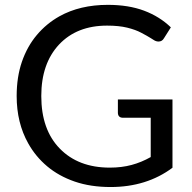

<svg xmlns="http://www.w3.org/2000/svg" viewBox="-20 -744 770 772"><path d="M424.5 8Q344 8 280.2 -14Q216.5 -36 169.8 -75.2Q123 -114.5 93.5 -167.5Q47 -250 47 -358Q47 -434.5 68.2 -496Q89.5 -557.5 128 -603.2Q166.5 -649 219 -678.5Q301.5 -724.5 413.5 -724.5Q497 -724.5 559.5 -701Q622 -677.5 667 -634L639.5 -590.5Q632 -577 617.5 -577Q608.5 -577 600 -582Q592 -587 586.5 -590.5Q578.5 -595.5 570.2 -600.2Q562 -605 547.5 -612.5Q525 -624.5 491.5 -632.8Q458 -641 410.5 -641Q289 -641 217.5 -565Q146 -488.5 146 -358Q146 -222.5 220.5 -146.5Q295 -70 421.5 -70Q469.5 -70 509.2 -80.8Q549 -91.5 586 -112.5V-270.5H475Q455 -270.5 454 -289.5V-344H673.5V-69.5Q569.5 8 424.5 8Z"/></svg>

Font: Verano Sans
Style: Regular
Weight: 400
Designer: Lukasz Dziedzic with Adam Twardoch and Botio Nikoltchev
Foundry: tyPoland Lukasz Dziedzic
Version: Version 3.001;December 28, 2019;FontCreator 12.0.0.2547 64-b